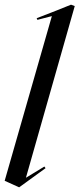

<svg xmlns="http://www.w3.org/2000/svg" viewBox="-24 -786 340 822"><path d="M58 16 171 -66 166 -73 87 -25 296 -760 280 -766 223 -743 133 -708 136 -701 198 -717 -4 -12Z"/></svg>

Font: Mazius Display Extra italic
Style: Regular
Weight: 400
Italic angle: -17°
Designer: Alberto Casagrande & Collletttivo
Foundry: Collletttivo
Version: Version 2.000;Glyphs 3.2 (3217)